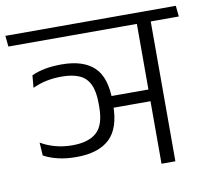

<svg xmlns="http://www.w3.org/2000/svg" viewBox="-90 -711 863 791"><g transform="rotate(-10 341.0 -315.0)"><path d="M-14 -585H672L667.5 -630.5H-18.5ZM63 -451 58.5 -399.5Q86.5 -412.5 116.5 -418.8Q146.5 -425 180 -425Q225 -425 254 -412.2Q283 -399.5 297.2 -369.8Q311.5 -340 311.5 -290V-275.5Q311.5 -200 277.5 -169.2Q243.5 -138.5 175.5 -138.5Q137 -138.5 103.2 -148Q69.5 -157.5 44 -173L47.5 -118.5Q72.5 -104.5 107 -96.2Q141.5 -88 184 -88Q276 -88 322.8 -132Q369.5 -176 369.5 -274.5V-291.5Q369.5 -389 324 -431.8Q278.5 -474.5 188.5 -474.5Q151.5 -474.5 120.2 -468.8Q89 -463 63 -451ZM355 -310.5 354.5 -261.5H537.5V-310.5ZM581.5 -600.5H523.5V0H581.5ZM466.5 -585H699L694.5 -630.5H461.5Z"/></g></svg>

Font: Anek Devanagari Light
Style: Regular
Weight: 300
Designer: Kailash Malviya (Devanagari) & Yesha Goshar (Latin)
Foundry: Ek Type
Version: Version 1.003